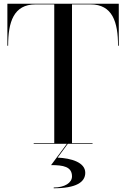

<svg xmlns="http://www.w3.org/2000/svg" viewBox="-20 -770 676 1028"><path d="M160.5 -3.5V0H338L253.5 114C318.5 114 365.5 122 365.5 174.5C365.5 208.5 326.5 234 267.5 234V238C388.5 238 436.5 205 436.5 155C436.5 99 360.5 77 288.5 74L343 0H475.5V-3.5H365.5V-746.5H465C582 -746.5 612 -652 612 -525H616V-750H19.5V-525H23.5C23.5 -652 53 -746.5 170 -746.5H270.5V-3.5Z"/></svg>

Font: Bodoni* 48pt
Style: Regular
Weight: 400
Version: Version 2.3